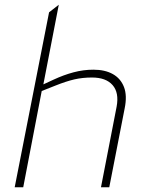

<svg xmlns="http://www.w3.org/2000/svg" viewBox="-20 -790 609 810"><path d="M42 0 187 -738 228 -770 161 -424 152 -429 206 -454Q249 -474 290.5 -485Q332 -496 374 -496Q423 -496 456 -477.5Q489 -459 503 -423Q517 -387 506 -333L441 0H406L472 -340Q483 -399 455 -431Q427 -463 368 -463Q328 -463 293.5 -455Q259 -447 214 -429L156 -406L78 0Z"/></svg>

Font: REM Thin
Style: Italic
Weight: 250
Italic angle: -11°
Designer: Octavio Pardo
Foundry: Ashler Design
Version: Version 1.005;gftools[0.9.28]